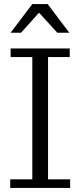

<svg xmlns="http://www.w3.org/2000/svg" viewBox="-20 -919 392 939"><path d="M32 -759 138 -899H213L319 -759H260L171 -857L83 -759ZM30 0V-42H138V-640H32V-682H321V-640H215V-42H323V0Z"/></svg>

Font: Montagu Slab 16pt Light
Style: Regular
Weight: 300
Designer: Florian Karsten
Foundry: Florian Karsten
Version: Version 1.000; ttfautohint (v1.8.3)